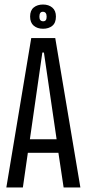

<svg xmlns="http://www.w3.org/2000/svg" viewBox="-20 -828 383 848"><path d="M8 0 118 -660H224L335 0H261L238 -153H103L81 0ZM167 -596 112 -213H230L174 -596ZM170 -701Q145 -701 129 -714.5Q113 -728 113 -755Q113 -782 129 -795Q145 -808 170 -808Q195 -808 211 -794.5Q227 -781 227 -755Q227 -727 211 -714Q195 -701 170 -701ZM171 -734Q186 -734 186 -754Q186 -776 169 -776Q154 -776 154 -754Q154 -734 171 -734Z"/></svg>

Font: Bricolage Grotesque 96pt Condensed Light
Style: Regular
Weight: 300
Width: 3
Designer: Mathieu Triay
Foundry: Atelier Triay
Version: Version 1.001; ttfautohint (v1.8.4.7-5d5b);gftools[0.9.33.de